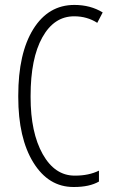

<svg xmlns="http://www.w3.org/2000/svg" viewBox="-20 -745 460 775"><path d="M276.4 9.8Q175.8 9.8 114.7 -88.9Q53.7 -187.5 53.7 -353.5Q53.7 -356.4 53.7 -358.9Q53.7 -530.3 114.5 -627.7Q175.3 -725.1 280.3 -725.1Q345.2 -725.1 394.5 -694.8L372.6 -652.8Q331.5 -679.2 279.3 -679.2Q198.2 -679.2 150.9 -594.2Q103.5 -509.3 103.5 -357.9Q103.5 -355 103.5 -352.5Q103.5 -210 152.3 -123Q201.2 -36.1 281.2 -36.1Q282.2 -36.1 283.7 -36.1Q338.4 -36.1 379.4 -56.2V-12.2Q341.3 9.8 279.3 9.8Q277.8 9.8 276.4 9.8Z"/></svg>

Font: Open Sans Hebrew Condensed Light
Style: Regular
Weight: 300
Width: 3
Foundry: Ascender Corporation, Yanek Iontef
Version: Version 2.001;PS 002.001;hotconv 1.0.70;makeotf.lib2.5.58329